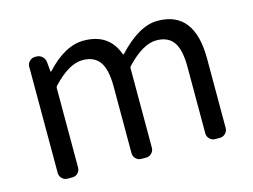

<svg xmlns="http://www.w3.org/2000/svg" viewBox="-81 -692 1088 827"><g transform="rotate(-15 463.0 -278.5)"><path d="M127 0Q112.3 0 102.1 -10.3Q91.8 -20.5 91.8 -35.2V-508.8Q91.8 -522.5 102.1 -532.7Q112.3 -543 127 -543H132.8Q147.5 -543 158.2 -533.2Q168.9 -523.4 170.9 -508.8L174.8 -465.8Q174.8 -463.9 176.3 -463.9Q177.7 -463.9 178.7 -464.8Q262.7 -556.6 346.7 -556.6Q459 -556.6 495.1 -457Q497.1 -453.1 500 -456.1Q593.8 -556.6 675.8 -556.6Q840.8 -556.6 840.8 -343.8V-35.2Q840.8 -20.5 830.6 -10.3Q820.3 0 806.6 0H785.2Q770.5 0 760.3 -10.3Q750 -20.5 750 -35.2V-332Q750 -408.2 725.6 -442.4Q701.2 -476.6 649.4 -476.6Q588.9 -476.6 514.6 -397.5Q511.7 -393.6 511.7 -389.6V-35.2Q511.7 -20.5 501.5 -10.3Q491.2 0 477.5 0H456.1Q441.4 0 431.2 -10.3Q420.9 -20.5 420.9 -35.2V-332Q420.9 -408.2 396.5 -442.4Q372.1 -476.6 320.3 -476.6Q258.8 -476.6 185.5 -397.5Q182.6 -393.6 182.6 -389.6V-35.2Q182.6 -20.5 172.9 -10.3Q163.1 0 148.4 0Z"/></g></svg>

Font: Gen Jyuu GothicL Regular
Style: Regular
Weight: 400
Designer: [Source Han Sans]
Ryoko NISHIZUKA  (kana & ideographs); Paul D. Hunt (Latin, Greek & Cyrillic); Wenlong ZHANG  (bopomofo
Version: Version 1.002.20150607